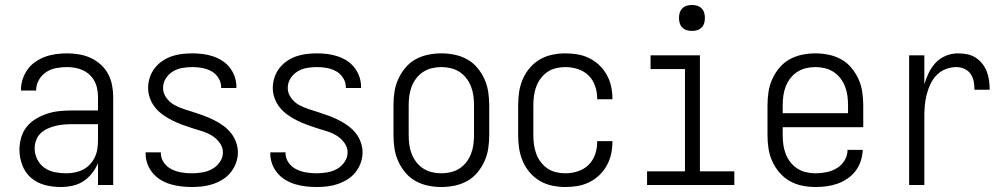

<svg xmlns="http://www.w3.org/2000/svg" viewBox="-20 -742 4040 770"><path d="M223 8Q191 8 160 0Q129 -8 105 -28.5Q81 -49 69.5 -79.5Q58 -110 58 -141Q58 -166 65 -190.5Q72 -215 87.5 -234Q103 -253 125 -266Q147 -279 170.5 -286.5Q194 -294 219 -296.5Q244 -299 268 -299H373V-352Q373 -368 370 -384.5Q367 -401 359.5 -415.5Q352 -430 340 -441.5Q328 -453 313 -460Q298 -467 281.5 -470Q265 -473 249 -473Q227 -473 205.5 -469Q184 -465 165.5 -453Q147 -441 136 -421.5Q125 -402 125 -381V-379H64V-381Q64 -403 71 -424.5Q78 -446 91 -464Q104 -482 122.5 -494.5Q141 -507 161.5 -514.5Q182 -522 204.5 -525Q227 -528 249 -528Q273 -528 297 -524Q321 -520 343 -510Q365 -500 383.5 -483.5Q402 -467 413.5 -445.5Q425 -424 429.5 -400Q434 -376 434 -352V0H373V-88Q364 -66 349 -47Q334 -28 314 -15Q294 -2 270.5 3Q247 8 223 8ZM246 -47Q263 -47 280.5 -50.5Q298 -54 313.5 -62Q329 -70 341 -83Q353 -96 360.5 -112Q368 -128 370.5 -145.5Q373 -163 373 -180V-244H268Q252 -244 235 -242.5Q218 -241 202 -237Q186 -233 170.5 -226Q155 -219 143 -207.5Q131 -196 125 -180Q119 -164 119 -147Q119 -124 129.5 -103Q140 -82 158.5 -69Q177 -56 200 -51.5Q223 -47 246 -47Z M749 8Q728 8 706.5 5.5Q685 3 664.5 -3Q644 -9 625.5 -20Q607 -31 593 -47.5Q579 -64 571.5 -84Q564 -104 564 -126V-131H625V-128Q625 -107 637.5 -89.5Q650 -72 668.5 -63Q687 -54 707.5 -50.5Q728 -47 749 -47Q770 -47 791 -50.5Q812 -54 830.5 -64Q849 -74 861.5 -92Q874 -110 874 -131Q874 -152 860.5 -170Q847 -188 828.5 -199Q810 -210 790 -216Q770 -222 749.5 -228.5Q729 -235 709 -242.5Q689 -250 670 -259.5Q651 -269 633.5 -281.5Q616 -294 602.5 -310.5Q589 -327 581.5 -347.5Q574 -368 574 -389Q574 -410 580.5 -430.5Q587 -451 600 -468Q613 -485 630.5 -497Q648 -509 668 -516Q688 -523 709 -525.5Q730 -528 751 -528Q772 -528 792.5 -525.5Q813 -523 833 -516.5Q853 -510 870.5 -499Q888 -488 901 -471.5Q914 -455 921 -435Q928 -415 928 -394V-389H867V-392Q867 -412 856 -429.5Q845 -447 827.5 -456.5Q810 -466 790.5 -469.5Q771 -473 751 -473Q731 -473 711 -469.5Q691 -466 673.5 -455.5Q656 -445 645 -427.5Q634 -410 634 -389Q634 -368 647 -350Q660 -332 678.5 -321.5Q697 -311 717.5 -304.5Q738 -298 758.5 -291.5Q779 -285 799 -277.5Q819 -270 838 -260.5Q857 -251 874.5 -238.5Q892 -226 905.5 -209.5Q919 -193 926.5 -172.5Q934 -152 934 -131Q934 -109 926.5 -88.5Q919 -68 905.5 -51Q892 -34 873.5 -22.5Q855 -11 834.5 -4Q814 3 792.5 5.5Q771 8 749 8Z M1249 8Q1228 8 1206.5 5.5Q1185 3 1164.5 -3Q1144 -9 1125.5 -20Q1107 -31 1093 -47.5Q1079 -64 1071.5 -84Q1064 -104 1064 -126V-131H1125V-128Q1125 -107 1137.5 -89.5Q1150 -72 1168.5 -63Q1187 -54 1207.5 -50.5Q1228 -47 1249 -47Q1270 -47 1291 -50.5Q1312 -54 1330.5 -64Q1349 -74 1361.5 -92Q1374 -110 1374 -131Q1374 -152 1360.5 -170Q1347 -188 1328.5 -199Q1310 -210 1290 -216Q1270 -222 1249.5 -228.5Q1229 -235 1209 -242.5Q1189 -250 1170 -259.5Q1151 -269 1133.5 -281.5Q1116 -294 1102.5 -310.5Q1089 -327 1081.5 -347.5Q1074 -368 1074 -389Q1074 -410 1080.5 -430.5Q1087 -451 1100 -468Q1113 -485 1130.5 -497Q1148 -509 1168 -516Q1188 -523 1209 -525.5Q1230 -528 1251 -528Q1272 -528 1292.5 -525.5Q1313 -523 1333 -516.5Q1353 -510 1370.5 -499Q1388 -488 1401 -471.5Q1414 -455 1421 -435Q1428 -415 1428 -394V-389H1367V-392Q1367 -412 1356 -429.5Q1345 -447 1327.5 -456.5Q1310 -466 1290.5 -469.5Q1271 -473 1251 -473Q1231 -473 1211 -469.5Q1191 -466 1173.5 -455.5Q1156 -445 1145 -427.5Q1134 -410 1134 -389Q1134 -368 1147 -350Q1160 -332 1178.5 -321.5Q1197 -311 1217.5 -304.5Q1238 -298 1258.5 -291.5Q1279 -285 1299 -277.5Q1319 -270 1338 -260.5Q1357 -251 1374.5 -238.5Q1392 -226 1405.5 -209.5Q1419 -193 1426.5 -172.5Q1434 -152 1434 -131Q1434 -109 1426.5 -88.5Q1419 -68 1405.5 -51Q1392 -34 1373.5 -22.5Q1355 -11 1334.5 -4Q1314 3 1292.5 5.5Q1271 8 1249 8Z M1750 8Q1723 8 1696.5 2.5Q1670 -3 1646.5 -16Q1623 -29 1605.5 -50Q1588 -71 1577 -95.5Q1566 -120 1562 -146.5Q1558 -173 1558 -200V-320Q1558 -347 1562 -373.5Q1566 -400 1577 -424.5Q1588 -449 1605.5 -470Q1623 -491 1646.5 -504Q1670 -517 1696.5 -522.5Q1723 -528 1750 -528Q1777 -528 1803.5 -522.5Q1830 -517 1853.5 -504Q1877 -491 1894.5 -470Q1912 -449 1923 -424.5Q1934 -400 1938 -373.5Q1942 -347 1942 -320V-200Q1942 -173 1938 -146.5Q1934 -120 1923 -95.5Q1912 -71 1894.5 -50Q1877 -29 1853.5 -16Q1830 -3 1803.5 2.5Q1777 8 1750 8ZM1750 -47Q1769 -47 1788 -51.5Q1807 -56 1823 -66.5Q1839 -77 1850.5 -92Q1862 -107 1869 -125Q1876 -143 1878.5 -162Q1881 -181 1881 -200V-320Q1881 -339 1878.5 -358Q1876 -377 1869 -395Q1862 -413 1850.5 -428Q1839 -443 1823 -453.5Q1807 -464 1788 -468.5Q1769 -473 1750 -473Q1731 -473 1712 -468.5Q1693 -464 1677 -453.5Q1661 -443 1649.5 -428Q1638 -413 1631 -395Q1624 -377 1621.5 -358Q1619 -339 1619 -320V-200Q1619 -181 1621.5 -162Q1624 -143 1631 -125Q1638 -107 1649.5 -92Q1661 -77 1677 -66.5Q1693 -56 1712 -51.5Q1731 -47 1750 -47Z M2247 8Q2221 8 2194.5 2.5Q2168 -3 2145 -16.5Q2122 -30 2104.5 -50.5Q2087 -71 2076.5 -95.5Q2066 -120 2062 -146.5Q2058 -173 2058 -200V-320Q2058 -347 2062 -373.5Q2066 -400 2076.5 -424.5Q2087 -449 2104.5 -469.5Q2122 -490 2145 -503.5Q2168 -517 2194.5 -522.5Q2221 -528 2247 -528Q2272 -528 2296 -524Q2320 -520 2342.5 -509Q2365 -498 2383 -481Q2401 -464 2413 -442.5Q2425 -421 2430.5 -397Q2436 -373 2436 -348V-344H2375V-347Q2375 -373 2366.5 -397.5Q2358 -422 2340 -439.5Q2322 -457 2297.5 -465Q2273 -473 2247 -473Q2228 -473 2209.5 -468.5Q2191 -464 2175.5 -453.5Q2160 -443 2148.5 -427.5Q2137 -412 2130.5 -394.5Q2124 -377 2121.5 -358Q2119 -339 2119 -320V-200Q2119 -181 2121.5 -162Q2124 -143 2130.5 -125.5Q2137 -108 2148.5 -92.5Q2160 -77 2175.5 -66.5Q2191 -56 2209.5 -51.5Q2228 -47 2247 -47Q2273 -47 2297.5 -55Q2322 -63 2340 -80.5Q2358 -98 2366.5 -122.5Q2375 -147 2375 -173V-176H2436V-172Q2436 -147 2430.5 -123Q2425 -99 2413 -77.5Q2401 -56 2383 -39Q2365 -22 2342.5 -11Q2320 0 2296 4Q2272 8 2247 8Z M2575 0V-55H2727V-465H2589V-520H2787V-55H2925V0ZM2755 -618Q2744 -618 2734 -621Q2724 -624 2716.5 -631.5Q2709 -639 2706 -649Q2703 -659 2703 -670Q2703 -681 2706 -691Q2709 -701 2716.5 -708.5Q2724 -716 2734 -719Q2744 -722 2755 -722Q2766 -722 2776 -719Q2786 -716 2793.5 -708.5Q2801 -701 2804 -691Q2807 -681 2807 -670Q2807 -659 2804 -649Q2801 -639 2793.5 -631.5Q2786 -624 2776 -621Q2766 -618 2755 -618Z M3250 8Q3223 8 3196.5 2.5Q3170 -3 3147 -16Q3124 -29 3106 -50Q3088 -71 3077 -95.5Q3066 -120 3062 -146.5Q3058 -173 3058 -200V-320Q3058 -347 3062 -373.5Q3066 -400 3077 -424.5Q3088 -449 3105.5 -470Q3123 -491 3146.5 -504Q3170 -517 3196.5 -522.5Q3223 -528 3250 -528Q3277 -528 3303.5 -522.5Q3330 -517 3353.5 -504Q3377 -491 3394.5 -470Q3412 -449 3423 -424.5Q3434 -400 3438 -373.5Q3442 -347 3442 -320V-232H3119V-200Q3119 -181 3121.5 -162Q3124 -143 3131 -125Q3138 -107 3149.5 -92Q3161 -77 3177 -66.5Q3193 -56 3212 -51.5Q3231 -47 3250 -47Q3272 -47 3294.5 -51.5Q3317 -56 3336 -67.5Q3355 -79 3367 -98.5Q3379 -118 3379 -141H3440Q3439 -118 3432 -96.5Q3425 -75 3411.5 -57Q3398 -39 3379 -26Q3360 -13 3339 -5.5Q3318 2 3295.5 5Q3273 8 3250 8ZM3119 -288H3381V-320Q3381 -339 3378.5 -358Q3376 -377 3369 -395Q3362 -413 3350.5 -428Q3339 -443 3323 -453.5Q3307 -464 3288 -468.5Q3269 -473 3250 -473Q3231 -473 3212 -468.5Q3193 -464 3177 -453.5Q3161 -443 3149.5 -428Q3138 -413 3131 -395Q3124 -377 3121.5 -358Q3119 -339 3119 -320Z M3626 0V-520H3687V-404Q3694 -428 3705 -450.5Q3716 -473 3733 -491Q3750 -509 3773.5 -518.5Q3797 -528 3822 -528Q3840 -528 3858.5 -524.5Q3877 -521 3892.5 -511Q3908 -501 3919.5 -486.5Q3931 -472 3937.5 -455Q3944 -438 3946.5 -419.5Q3949 -401 3949 -382H3888Q3888 -399 3885 -415.5Q3882 -432 3872.5 -445.5Q3863 -459 3847.5 -466Q3832 -473 3816 -473Q3794 -473 3773 -465Q3752 -457 3736.5 -441Q3721 -425 3711.5 -405Q3702 -385 3696.5 -363.5Q3691 -342 3689 -320Q3687 -298 3687 -276V0Z"/></svg>

Font: Iosevka Light
Style: Regular
Weight: 300
Monospace: yes
Designer: Belleve Invis
Foundry: Belleve Invis
Version: Version 32.5.0; ttfautohint (v1.8.4)